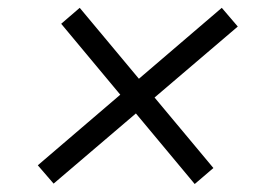

<svg xmlns="http://www.w3.org/2000/svg" viewBox="-20 -523 684 481"><path d="M467.8 -62 133.3 -463.4 179.7 -503.4 514.6 -102.1ZM114.3 -63 74.7 -108.9 535.6 -503.4 575.7 -456.5Z"/></svg>

Font: Inter 18pt Light
Style: Italic
Weight: 300
Italic angle: -9.3988°
Designer: Rasmus Andersson
Foundry: rsms
Version: Version 4.001;git-66647c0bb